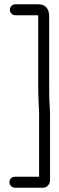

<svg xmlns="http://www.w3.org/2000/svg" viewBox="-20 -788 277 894"><path d="M26 -742C26 -735 29 -729 34 -724C39 -719 44 -717 51 -717H157C158 -712 159 -709 158 -707V-404C158 -368 158 -336 160 -305C162 -274 163 -251 162 -235V35H50C43 35 36 37 31 42C26 47 24 53 24 60C24 67 26 73 31 78C36 83 43 86 50 86H182C189 86 196 83 203 76C210 69 213 61 213 52V-183V-234C213 -251 213 -274 211 -302C209 -330 209 -365 209 -404V-685V-706C209 -713 209 -722 207 -731C201 -756 184 -768 157 -768H51C44 -768 38 -765 33 -760C28 -755 26 -749 26 -742Z"/></svg>

Font: AppleStorm
Style: Rg
Weight: 400
Foundry: Cannot Into Space Fonts
Version: Version 1.01